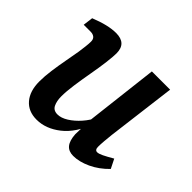

<svg xmlns="http://www.w3.org/2000/svg" viewBox="-110 -562 707 707"><g transform="rotate(45 243.5 -208.5)"><path d="M150 8Q107 8 82.5 -20.5Q58 -49 58 -99Q58 -126 62.5 -158.5Q67 -191 73 -223Q79 -255 83 -279Q85 -293 87 -309.5Q89 -326 89 -337Q89 -350 81.5 -356Q74 -362 62 -362H26L31 -401Q61 -413 86 -419Q111 -425 132 -425Q186 -425 186 -373Q186 -365 185 -353Q184 -341 182 -324Q178 -292 171 -253Q164 -214 159 -178.5Q154 -143 154 -117Q154 -93 162 -76.5Q170 -60 191 -60Q210 -60 231.5 -73.5Q253 -87 272.5 -109Q292 -131 305 -159L312 -132Q286 -61 242 -26.5Q198 8 150 8ZM340 7Q316 7 303.5 -8Q291 -23 289 -55Q289 -68 290 -89Q291 -110 291 -129L325 -418H420L386 -148Q384 -130 382.5 -112Q381 -94 381 -82Q381 -65 393 -65Q401 -65 415.5 -72Q430 -79 454 -93L472 -57Q442 -26 406.5 -9.5Q371 7 340 7Z"/></g></svg>

Font: Rasa Medium
Style: Italic
Weight: 500
Italic angle: -7.10001°
Designer: Anna Giedrys (Yrsa+Rasa design), David Brezina (Yrsa art-direction, Rasa art-direction, design)
Foundry: Rosetta Type Foundry
Version: Version 2.004